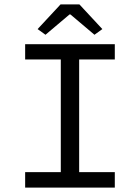

<svg xmlns="http://www.w3.org/2000/svg" viewBox="-20 -858 640 878"><path d="M95 0H505V-71H342V-586H505V-656H95V-586H258V-71H95ZM188 -699 298 -792H302L412 -699L448 -725L343 -838H257L152 -725Z"/></svg>

Font: Hasklig
Style: Regular
Weight: 400
Monospace: yes
Designer: Paul D. Hunt, Teo Tuominen
Foundry: Adobe Systems Incorporated
Version: Version 2.030;PS 1.0;hotconv 16.6.51;makeotf.lib2.5.65220